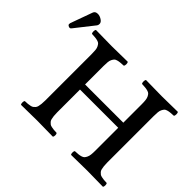

<svg xmlns="http://www.w3.org/2000/svg" viewBox="-184 -949 1176 1176"><g transform="rotate(45 404.0 -361.5)"><path d="M638.2 -522.9Q638.2 -543.9 636.5 -558.3Q634.8 -572.8 629.9 -582.5Q625 -592.3 619.6 -597.9Q614.3 -603.5 602.8 -606.7Q591.3 -609.9 581.1 -610.8Q570.8 -611.8 551.8 -612.8Q546.9 -617.2 546.9 -629.9Q546.9 -642.6 551.8 -647Q637.7 -645 689.9 -645Q745.1 -645 827.1 -647Q832 -642.6 832 -629.9Q832 -617.2 827.1 -612.8Q808.1 -611.8 797.9 -610.8Q787.6 -609.9 776.1 -606.7Q764.6 -603.5 759.5 -597.9Q754.4 -592.3 749.3 -582.5Q744.1 -572.8 742.7 -558.3Q741.2 -543.9 741.2 -522.9V-122.1Q741.2 -104 742.7 -91.1Q744.1 -78.1 746.6 -68.4Q749 -58.6 754.6 -52.2Q760.3 -45.9 765.9 -41.7Q771.5 -37.6 782 -35.4Q792.5 -33.2 801.8 -32.2Q811 -31.2 827.1 -30.8Q832 -26.4 832 -14.4Q832 -2.4 827.1 2Q741.2 0 689.9 0Q639.6 0 551.8 2Q546.9 -2.4 546.9 -14.4Q546.9 -26.4 551.8 -30.8Q570.3 -31.7 580.8 -32.7Q591.3 -33.7 602.8 -37.1Q614.3 -40.5 619.6 -46.4Q625 -52.2 629.9 -62.3Q634.8 -72.3 636.5 -86.7Q638.2 -101.1 638.2 -122.1V-319.8H307.1V-122.1Q307.1 -104 308.6 -91.1Q310.1 -78.1 312.5 -68.4Q314.9 -58.6 320.6 -52.2Q326.2 -45.9 331.8 -41.7Q337.4 -37.6 347.9 -35.4Q358.4 -33.2 367.7 -32.2Q377 -31.2 393.1 -30.8Q398.4 -26.4 398.4 -14.4Q398.4 -2.4 393.1 2Q307.1 0 255.9 0Q204.1 0 118.2 2Q113.3 -2.4 113.3 -14.4Q113.3 -26.4 118.2 -30.8Q134.3 -31.2 143.6 -32.2Q152.8 -33.2 163.3 -35.4Q173.8 -37.6 179.4 -41.7Q185.1 -45.9 190.7 -52.2Q196.3 -58.6 198.7 -68.4Q201.2 -78.1 202.6 -91.1Q204.1 -104 204.1 -122.1V-522.9Q204.1 -543.9 202.6 -558.3Q201.2 -572.8 196 -582.5Q190.9 -592.3 185.8 -597.9Q180.7 -603.5 169.2 -606.7Q157.7 -609.9 147.5 -610.8Q137.2 -611.8 118.2 -612.8Q113.3 -617.2 113.3 -629.9Q113.3 -642.6 118.2 -647Q196.3 -645 255.9 -645Q314.9 -645 393.1 -647Q398.4 -642.6 398.4 -629.9Q398.4 -617.2 393.1 -612.8Q374 -611.8 363.8 -610.8Q353.5 -609.9 342 -606.7Q330.6 -603.5 325.4 -597.9Q320.3 -592.3 315.2 -582.5Q310.1 -572.8 308.6 -558.3Q307.1 -543.9 307.1 -522.9V-363.8H638.2ZM57.1 -725.1Q73.7 -725.1 90.8 -714.1Q107.9 -703.1 107.9 -689Q107.9 -677.7 103 -671.9L6.8 -549.8Q1 -542 -4.9 -542Q-11.2 -542 -17.6 -546.1Q-23.9 -550.3 -23.9 -555.2Q-23.9 -562 -22.9 -564.9L28.8 -708Q34.7 -725.1 57.1 -725.1Z"/></g></svg>

Font: Common Serif Medium
Style: Regular
Weight: 500
Designer: Philipp H. Poll, Khaled Hosny
Foundry: Stefan Peev, Context Ltd.
Version: Version 1.026